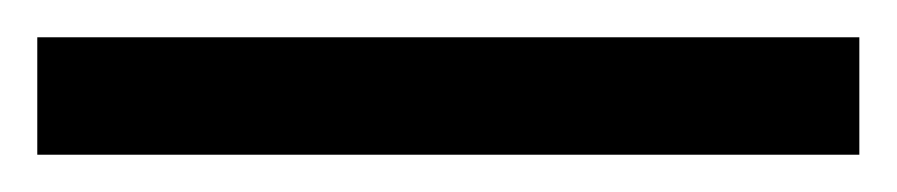

<svg xmlns="http://www.w3.org/2000/svg" viewBox="-22 63 481 103"><path d="M-2 146V83H439V146Z"/></svg>

Font: Noto Sans UI Cond
Style: Regular
Weight: 400
Width: 3
Designer: Monotype Design Team
Foundry: Monotype Imaging Inc.
Version: Version 1.001